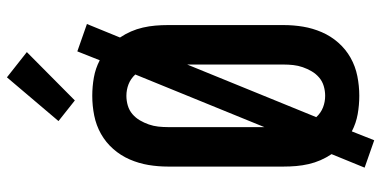

<svg xmlns="http://www.w3.org/2000/svg" viewBox="-286 -736 1073 540"><g transform="rotate(-90 250.0 -466.5)"><path d="M125 50 48 23 86 -70Q76 -85 69 -101Q62 -117 58 -134.5Q54 -152 52.5 -169.5Q51 -187 51 -205V-530Q51 -558 55.5 -585Q60 -612 71 -637.5Q82 -663 100.5 -684Q119 -705 143 -718.5Q167 -732 194.5 -737.5Q222 -743 250 -743Q276 -743 301.5 -738.5Q327 -734 350 -722L375 -785L452 -758L414 -665Q424 -650 431 -634Q438 -618 442 -600.5Q446 -583 447.5 -565.5Q449 -548 449 -530V-205Q449 -177 444.5 -150Q440 -123 429 -97.5Q418 -72 399.5 -51Q381 -30 357 -16.5Q333 -3 305.5 2.5Q278 8 250 8Q224 8 198.5 3.5Q173 -1 150 -13ZM162 -259 310 -622Q298 -635 282.5 -641Q267 -647 250 -647Q236 -647 222.5 -643Q209 -639 198.5 -630Q188 -621 181 -609Q174 -597 169.5 -584Q165 -571 163.5 -557.5Q162 -544 162 -530ZM250 -88Q264 -88 277.5 -92Q291 -96 301.5 -105Q312 -114 319 -126Q326 -138 330.5 -151Q335 -164 336.5 -177.5Q338 -191 338 -205V-476L190 -113Q202 -100 217.5 -94Q233 -88 250 -88ZM237 -792 179 -838 302 -983 373 -927Z"/></g></svg>

Font: Iosevka Algr
Style: Bold
Weight: 700
Monospace: yes
Designer: Belleve Invis
Foundry: Belleve Invis
Version: Version 26.0.2; ttfautohint (v1.8.3)